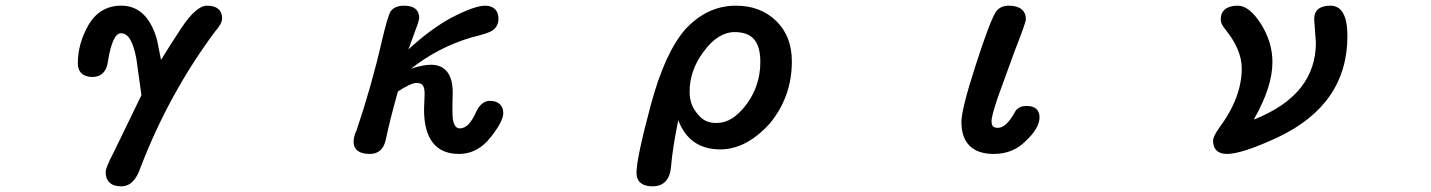

<svg xmlns="http://www.w3.org/2000/svg" viewBox="-20 -514 5040 676"><path d="M352 92Q352 76 380 23L478 -179L460 -308Q451 -354 438 -375.5Q425 -397 406 -397Q376 -397 360 -298Q357 -272 343 -257.5Q329 -243 306 -243Q281 -243 267.5 -255.5Q254 -268 254 -291Q254 -361 292 -427Q332 -494 407 -494Q499 -494 533 -373L547 -303Q576 -351 619 -416Q671 -494 709 -494Q735 -494 748.5 -482.5Q762 -471 762 -449Q762 -431 738 -404Q576 -187 475 75Q453 142 407 142Q380 142 366 129Q352 116 352 92Z M1225 -15Q1225 -34 1236 -57Q1289 -214 1324 -368Q1346 -461 1356 -475Q1371 -494 1402 -494Q1456 -494 1456 -450L1452 -433L1418 -340Q1495 -411 1568 -451Q1651 -494 1688 -494Q1710 -494 1722.5 -482Q1735 -470 1735 -448Q1735 -421 1713 -406Q1700 -397 1639 -382Q1522 -347 1427 -272Q1469 -286 1497 -286Q1535 -286 1554.5 -261Q1574 -236 1574 -188L1573 -149V-121Q1573 -90 1579.5 -76Q1586 -62 1599 -62Q1615 -62 1629 -76Q1643 -90 1657 -121Q1665 -139 1677.5 -149Q1690 -159 1704 -159Q1727 -159 1739.5 -147.5Q1752 -136 1752 -116Q1752 -87 1707 -30Q1661 28 1596 28Q1535 28 1504 -11.5Q1473 -51 1473 -128L1475 -184Q1475 -205 1468.5 -213.5Q1462 -222 1447 -222Q1427 -222 1381 -192Q1352 -89 1338 -21Q1327 28 1282 28Q1254 28 1239.5 17Q1225 6 1225 -15Z M2221 95Q2221 43 2271 -143Q2320 -327 2393 -411Q2470 -494 2571 -494Q2656 -494 2711 -442Q2768 -388 2768 -298Q2768 -174 2691 -80Q2608 12 2516 12Q2407 12 2368 -91Q2348 8 2343 69Q2338 142 2277 142Q2250 142 2235.5 130Q2221 118 2221 95ZM2436 -113Q2449 -96 2465 -88.5Q2481 -81 2502 -81Q2532 -81 2558 -97.5Q2584 -114 2610 -149Q2657 -214 2657 -296Q2657 -350 2635 -375.5Q2613 -401 2567 -401Q2508 -401 2458 -333Q2408 -267 2408 -191Q2408 -144 2436 -113Z M3365 -85Q3365 -130 3416 -287Q3467 -445 3488 -475Q3504 -494 3531 -494Q3561 -494 3576.5 -481.5Q3592 -469 3592 -446Q3592 -435 3552 -333L3492 -168Q3471 -104 3471 -89Q3471 -75 3476 -69.5Q3481 -64 3494 -64Q3522 -64 3552 -117Q3563 -141 3595 -141Q3617 -141 3628.5 -130.5Q3640 -120 3640 -101Q3640 -63 3591 -17Q3546 28 3479 28Q3423 28 3394 -0.5Q3365 -29 3365 -85Z M4251 -19Q4251 -33 4272 -63Q4352 -170 4352 -273Q4352 -340 4293 -412Q4278 -430 4278 -445Q4278 -469 4293.5 -481.5Q4309 -494 4338 -494Q4379 -494 4420 -429Q4460 -365 4460 -296Q4460 -209 4397 -98L4395 -93Q4505 -137 4559 -204.5Q4613 -272 4613 -364L4608 -432L4607 -448Q4607 -470 4621.5 -482Q4636 -494 4664 -494Q4724 -494 4724 -387Q4724 -147 4480 -31Q4353 28 4300 28Q4276 28 4263.5 16Q4251 4 4251 -19Z"/></svg>

Font: 寒蝉全圆体 Bold
Style: Regular
Weight: 700
Designer: Warren2060
      Designed by Motoya company      

      [Varela Round]
      Joe Prince(Latin component); Avraham Cornf
Foundry: ChillType
Version: Version 3.200